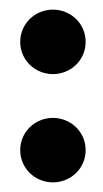

<svg xmlns="http://www.w3.org/2000/svg" viewBox="-20 -368 215 399"><path d="M22 -56C22 -18 53 11 90 11C127 11 158 -18 158 -56C158 -94 127 -123 90 -123C53 -123 22 -94 22 -56ZM22 -281C22 -243 53 -214 90 -214C127 -214 158 -243 158 -281C158 -319 127 -348 90 -348C53 -348 22 -319 22 -281Z"/></svg>

Font: Charger Sport
Style: Blk
Weight: 900
Designer: Jasper
Foundry: Cannot Into Space Fonts
Version: Version 1.1